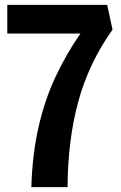

<svg xmlns="http://www.w3.org/2000/svg" viewBox="-20 -770 498 790"><path d="M109 0Q113 -135 138.5 -247Q164 -359 208.5 -454Q253 -549 311 -632H10V-750H421L443 -648Q346 -512 302.5 -353.5Q259 -195 258 0Z"/></svg>

Font: Freeman
Style: Regular
Weight: 400
Designer: Vernon Adams, Aoife Mooney, Rodrigo Fuenzalida
Foundry: Rodrigo Fuenzalida
Version: Version 1.000; ttfautohint (v1.8.4.7-5d5b)